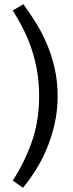

<svg xmlns="http://www.w3.org/2000/svg" viewBox="-20 -730 341 903"><path d="M90 -710Q120 -669 149 -622.5Q178 -576 200.5 -523Q223 -470 237 -409Q251 -348 251 -278Q251 -208 236.5 -145.5Q222 -83 199 -28.5Q176 26 147 71.5Q118 117 88 153L40 119Q95 35 129.5 -62.5Q164 -160 164 -278Q164 -337 155.5 -389.5Q147 -442 131.5 -490.5Q116 -539 93 -586Q70 -633 40 -681Z"/></svg>

Font: Ek Mukta
Style: Regular
Weight: 400
Designer: Girish Dalvi and Yashodeep Gholap
Foundry: Ek Type
Version: Version 2.538;PS 1.001;hotconv 16.6.51;makeotf.lib2.5.65220;